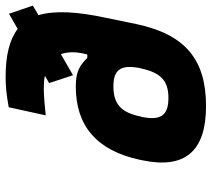

<svg xmlns="http://www.w3.org/2000/svg" viewBox="-55 -690 754 684"><g transform="rotate(-90 322.0 -348.0)"><path d="M95 -228 93 -218C61 -66 125 9 286 9C453 9 541 -66 578 -238L600 -345C623 -450 627 -531 610 -588L644 -608L615 -693L561 -662C523 -691 467 -705 389 -705C356 -705 327 -702 282 -694L253 -562C280 -565 322 -569 348 -569C365 -569 381 -568 394 -565L368 -550L396 -465L471 -508C480 -484 479 -455 474 -431L470 -414H458C431 -440 411 -455 356 -455C215 -455 128 -380 95 -228ZM248 -222 249 -224C263 -294 294 -321 356 -321C417 -321 435 -294 421 -224L420 -222C405 -152 376 -125 315 -125C253 -125 233 -152 248 -222Z"/></g></svg>

Font: LT Wave Mono Black
Style: Italic
Weight: 900
Designer: Daniel Lyons
Version: Version 2.5 (Glyphs App)